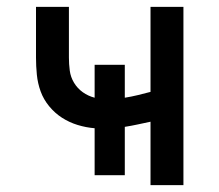

<svg xmlns="http://www.w3.org/2000/svg" viewBox="-20 -540 640 560"><path d="M419 0V-185Q400 -181 381.5 -177Q363 -173 344 -170V-29H256V-166Q231 -168 206.5 -175.5Q182 -183 161 -196.5Q140 -210 123.5 -230Q107 -250 98.5 -273.5Q90 -297 87.5 -322Q85 -347 85 -372V-520H181V-372Q181 -353 183.5 -334Q186 -315 196 -298.5Q206 -282 221.5 -271Q237 -260 256 -255V-351H344V-255Q363 -258 381.5 -262.5Q400 -267 419 -272V-520H515V0Z"/></svg>

Font: Iosevka Fixed Medium Extended
Style: Regular
Weight: 500
Width: 7
Monospace: yes
Designer: Belleve Invis
Foundry: Belleve Invis
Version: Version 24.1.1; ttfautohint (v1.8.4)